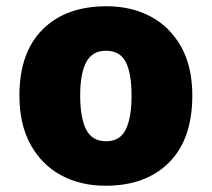

<svg xmlns="http://www.w3.org/2000/svg" viewBox="-20 -583 677 613"><path d="M594 -278Q594 -139 520 -64.5Q446 10 317 10Q237 10 175 -23.5Q113 -57 77.5 -121.5Q42 -186 42 -278Q42 -415 116 -489Q190 -563 320 -563Q400 -563 461.5 -530Q523 -497 558.5 -433.5Q594 -370 594 -278ZM236 -278Q236 -207 255 -169.5Q274 -132 319 -132Q363 -132 381.5 -169.5Q400 -207 400 -278Q400 -349 381.5 -385Q363 -421 318 -421Q275 -421 255.5 -385Q236 -349 236 -278Z"/></svg>

Font: Noto Sans Syriac Western Black
Style: Regular
Weight: 900
Designer: Patrick Giasson and the Monotype Design Team
Foundry: Monotype Imaging Inc.
Version: Version 3.000; ttfautohint (v1.8.4.7-5d5b)